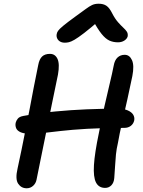

<svg xmlns="http://www.w3.org/2000/svg" viewBox="-20 -998 768 1030"><path d="M544 10Q510 10 495 -19Q480 -48 484 -112.5Q488 -177 510 -282Q525 -360 540 -426.5Q555 -493 568.5 -549Q582 -605 590 -646Q595 -675 610.5 -689.5Q626 -704 649 -704Q675 -704 688 -675.5Q701 -647 690 -590Q678 -531 663.5 -466Q649 -401 635 -340.5Q621 -280 613 -233Q605 -199 602 -169Q599 -139 597.5 -109Q596 -79 593 -43Q591 -18 577.5 -4Q564 10 544 10ZM123 12Q94 12 77.5 -12.5Q61 -37 74 -93Q85 -142 95.5 -194.5Q106 -247 117 -301.5Q128 -356 139 -413Q150 -470 161 -529Q172 -588 185 -649Q191 -681 206 -695Q221 -709 248 -709Q276 -709 288.5 -682Q301 -655 291 -598Q274 -518 258.5 -440.5Q243 -363 228 -290Q213 -217 200 -152.5Q187 -88 176 -34Q172 -14 157.5 -1Q143 12 123 12ZM148 -280Q111 -280 92 -288Q73 -296 67 -309.5Q61 -323 64 -339Q67 -351 75.5 -361.5Q84 -372 105 -376Q192 -392 276.5 -400Q361 -408 444 -411.5Q527 -415 611 -415Q645 -415 666 -405.5Q687 -396 695 -382Q703 -368 700 -352Q696 -334 682 -323Q668 -312 647 -312Q530 -312 447 -307Q364 -302 307 -295.5Q250 -289 212 -284.5Q174 -280 148 -280ZM328 -769Q313 -769 302.5 -775Q292 -781 287 -791.5Q282 -802 284 -814Q285 -823 291.5 -832.5Q298 -842 319 -859.5Q340 -877 384 -909Q419 -934 439 -949Q459 -964 474 -971Q489 -978 509 -978Q535 -978 551 -967Q567 -956 581 -928Q597 -897 613.5 -878.5Q630 -860 642 -849Q654 -838 660.5 -828Q667 -818 665 -803Q661 -789 646.5 -780Q632 -771 613 -771Q587 -771 566.5 -780.5Q546 -790 525 -816Q504 -842 477 -892L516 -891Q464 -846 431.5 -821Q399 -796 380 -785Q361 -774 349.5 -771.5Q338 -769 328 -769Z"/></svg>

Font: Shantell Sans Medium
Style: Italic
Weight: 500
Italic angle: -11°
Designer: Stephen Nixon, Anya Danilova, Shantell Martin
Foundry: Arrow Type
Version: Version 1.011;[c5ecc13dd]